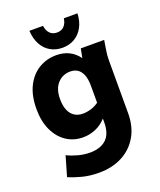

<svg xmlns="http://www.w3.org/2000/svg" viewBox="-165 -827 940 1126"><g transform="rotate(-20 305.0 -264.0)"><path d="M38 -279Q38 -363 67 -420.5Q96 -478 145 -507.5Q194 -537 255 -537Q299 -537 334 -519.5Q369 -502 393 -468L404 -525H550L542 -476Q538 -454 536.5 -437.5Q535 -421 535 -400V-74Q535 11 499 72Q463 133 400.5 165Q338 197 258 197Q200 197 153.5 185Q107 173 70 157L106 33Q136 48 173 58Q210 68 247 68Q312 68 348.5 34.5Q385 1 385 -72V-94Q356 -62 318.5 -46Q281 -30 240 -30Q182 -30 136.5 -60Q91 -90 64.5 -146Q38 -202 38 -279ZM188 -287Q188 -245 200 -217Q212 -189 234 -175Q256 -161 285 -161Q311 -161 337 -169Q363 -177 385 -193V-298Q385 -340 374.5 -366.5Q364 -393 345 -406Q326 -419 299 -419Q251 -419 219.5 -384.5Q188 -350 188 -287ZM156 -725H241Q245 -695 261.5 -677.5Q278 -660 306 -660Q334 -660 350.5 -677.5Q367 -695 371 -725H456Q454 -675 434 -639Q414 -603 381 -584Q348 -565 306 -565Q264 -565 231 -584Q198 -603 178.5 -639Q159 -675 156 -725Z"/></g></svg>

Font: Radio Canada
Style: Regular
Weight: 400
Designer: Charles Daoud, Etienne Aubert Bonn, Alexandre Saumier Demers, Jacques Le Bailly
Foundry: Radio-Canada
Version: Version 2.104;gftools[0.9.28.dev5+ged2979d]